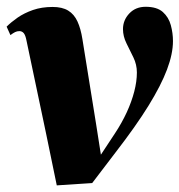

<svg xmlns="http://www.w3.org/2000/svg" viewBox="-26 -550 542 580"><path d="M54 -427.5Q51 -443.5 45.8 -449.8Q40.5 -456 32.5 -456Q25.5 -456 19.5 -453Q13.5 -450 5.5 -444L-6 -469.5Q7.5 -483 27.2 -496.8Q47 -510.5 73.5 -519.8Q100 -529 133 -529Q162 -529 180 -518Q198 -507 208 -485.2Q218 -463.5 223 -431.5L264 -177L281.5 -65.5L246 -33L321.5 -147.5Q342 -178.5 356.8 -210.5Q371.5 -242.5 379.5 -273.2Q387.5 -304 387.5 -331Q387.5 -355 377 -376.5Q366.5 -398 356 -419.2Q345.5 -440.5 345.5 -462Q345.5 -489 364.5 -509.2Q383.5 -529.5 414 -529.5Q448 -529.5 465.8 -513.8Q483.5 -498 490 -474Q496.5 -450 496.5 -426Q496.5 -387.5 478.5 -339.8Q460.5 -292 422.5 -230.5Q384.5 -169 323 -89.5L252.5 3L145.5 10L113 -147.5Z"/></svg>

Font: Merriweather 120pt Black
Style: Italic
Weight: 900
Italic angle: -7.8°
Version: Version 2.101